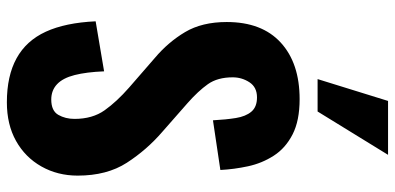

<svg xmlns="http://www.w3.org/2000/svg" viewBox="-308 -802 1122 545"><g transform="rotate(90 252.5 -530.0)"><path d="M271 11Q196 11 146 -16.5Q96 -44 70.5 -99.5Q45 -155 41 -241L183 -265Q185 -215 193.5 -181.5Q202 -148 219.5 -131.5Q237 -115 263 -115Q295 -115 306.5 -135Q318 -155 318 -181Q318 -232 293.5 -266.5Q269 -301 229 -336L145 -409Q100 -447 71.5 -495Q43 -543 43 -613Q43 -713 101.5 -766.5Q160 -820 262 -820Q323 -820 362 -800Q401 -780 422.5 -746.5Q444 -713 452.5 -673.5Q461 -634 463 -595L322 -574Q320 -611 315.5 -639Q311 -667 297.5 -683Q284 -699 257 -699Q228 -699 214 -677.5Q200 -656 200 -630Q200 -587 219.5 -559.5Q239 -532 273 -502L355 -430Q406 -386 442.5 -329.5Q479 -273 479 -190Q479 -133 453 -87Q427 -41 380.5 -15Q334 11 271 11ZM205 -871 267 -1071H420L297 -871Z"/></g></svg>

Font: Oswald SemiBold
Style: Regular
Weight: 600
Designer: Vernon Adams
Foundry: Vernon Adams
Version: Version 4.100; ttfautohint (v1.8.1.43-b0c9)